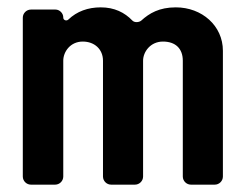

<svg xmlns="http://www.w3.org/2000/svg" viewBox="-20 -502 668 522"><path d="M254 -482C219 -482 189 -471 166 -449C161 -444 152 -447 152 -454V-455C152 -466 142 -476 131 -476H64C52 -476 42 -466 42 -454V-22C42 -10 52 0 64 0H130C142 0 152 -10 152 -22V-337C152 -361 171 -389 205 -389C237 -389 260 -368 260 -337V-22C260 -10 270 0 282 0H347C359 0 369 -10 369 -22V-337C369 -361 389 -389 423 -389C457 -389 477 -370 477 -337V-22C477 -10 487 0 499 0H564C576 0 586 -10 586 -22V-364C586 -432 529 -482 458 -482C413 -482 386 -466 364 -446C358 -441 346 -440 340 -446C319 -468 291 -482 254 -482Z"/></svg>

Font: DIN Rundschrift
Style: Mittel
Weight: 400
Version: Version 1.027